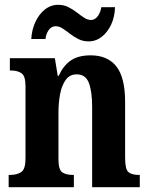

<svg xmlns="http://www.w3.org/2000/svg" viewBox="-20 -778 623 798"><path d="M16 0V-51H22Q51 -51 68.5 -63Q86 -75 86 -120V-420Q86 -462 69.5 -473.5Q53 -485 25 -485H21V-536H208L220 -463H224Q243 -505 274 -526.5Q305 -548 357 -548Q427 -548 463.5 -502Q500 -456 500 -354V-122Q500 -75 513.5 -63Q527 -51 557 -51H561V0H363V-333Q363 -397 349.5 -433Q336 -469 299 -469Q270 -469 253.5 -446.5Q237 -424 230 -388Q223 -352 223 -311V-116Q223 -73 238.5 -62Q254 -51 283 -51H287V0ZM348 -606Q325 -606 306 -615.5Q287 -625 271 -637.5Q255 -650 240.5 -659.5Q226 -669 211 -669Q193 -669 182 -652.5Q171 -636 169 -616H110Q112 -654 127 -686.5Q142 -719 166.5 -738.5Q191 -758 222 -758Q245 -758 264 -748.5Q283 -739 299 -726.5Q315 -714 329.5 -704.5Q344 -695 358 -695Q375 -695 386.5 -711Q398 -727 401 -748H458Q457 -709 442.5 -677Q428 -645 403.5 -625.5Q379 -606 348 -606Z"/></svg>

Font: Noto Serif Lao Condensed
Style: Bold
Weight: 700
Width: 3
Designer: Monotype Design Team
Foundry: Monotype Imaging Inc.
Version: Version 2.003; ttfautohint (v1.8.4.7-5d5b)